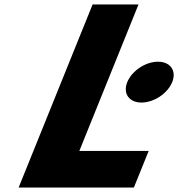

<svg xmlns="http://www.w3.org/2000/svg" viewBox="-20 -845 802 865"><path d="M691.7 -567C635.6 -567 574 -526 553.4 -475C532.8 -424 561.3 -383 617.4 -383C673.5 -383 735.2 -424 755.8 -475C776.4 -526 747.8 -567 691.7 -567ZM604 -825H397.2L63.9 0H583.1L649.8 -165H337.4Z"/></svg>

Font: Hussar
Style: BdWideOblFour
Weight: 700
Foundry: Cannot Into Space Fonts
Version: Version 2.00